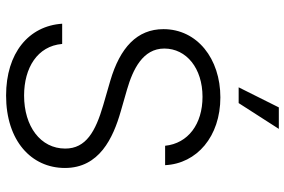

<svg xmlns="http://www.w3.org/2000/svg" viewBox="-182 -800 995 672"><g transform="rotate(90 316.0 -464.5)"><path d="M314.9 12.2C473.1 12.2 568.4 -76.2 568.4 -193.8C568.4 -314 463.9 -362.3 370.1 -389.2L293.9 -411.1C223.6 -431.6 150.4 -466.3 150.4 -541.5C150.4 -619.1 219.7 -675.3 319.3 -675.3C414.6 -675.3 482.4 -625 490.7 -544.4H558.6C553.2 -655.3 458.5 -737.8 321.3 -737.8C186 -737.8 82.5 -656.7 82.5 -538.6C82.5 -446.3 147 -386.7 263.2 -352.5L349.1 -327.6C440.4 -300.8 500.5 -267.6 500.5 -194.8C500.5 -108.4 422.9 -50.8 314.9 -50.8C218.3 -50.8 141.6 -97.2 134.3 -184.1H63.5C71.3 -66.9 166 12.2 314.9 12.2ZM286.1 -801.8H341.3L431.6 -942.4H356.4Z"/></g></svg>

Font: Raveo Light
Style: Regular
Weight: 300
Designer: Jakub Foglar, Rasmus Andersson (Inter)
Foundry: Jakubfoglar.com
Version: Version 1.100;Glyphs 3.2.3 (3260)